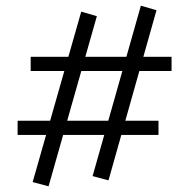

<svg xmlns="http://www.w3.org/2000/svg" viewBox="-20 -594 646 676"><path d="M362 41 306 26 476 -574 531 -558ZM42 -119V-169H538V-119ZM151 62 95 47 266 -553 321 -537ZM88 -344V-394H584V-344Z"/></svg>

Font: Ysabeau Office
Style: Italic
Weight: 400
Italic angle: -12°
Designer: Christian Thalmann (Catharsis Fonts)
Version: Version 2.001;gftools[0.9.30]; featfreeze: tnum,lnum,ss02